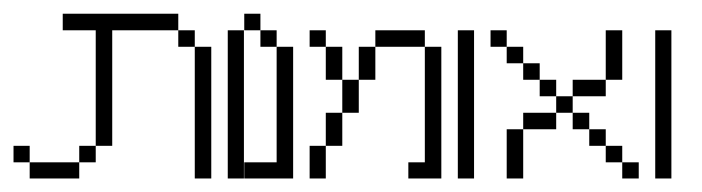

<svg xmlns="http://www.w3.org/2000/svg" viewBox="-20 -264 1038 284"><path d="M23.9 0V-23.9H97.2V0ZM0 -23.9V-48.3H23.9V-23.9ZM97.2 -23.9V-48.3H121.6V-23.9ZM268.1 0V-194.8H292.5V0ZM243.7 -194.8V-219.2H268.1V-194.8ZM121.6 -48.3V-219.2H72.8V-243.7H243.7V-219.2H146V-48.3Z M316.9 0V-219.2H340.8V0Z M341.3 0V-23.9H389.2V-194.8H413.6V0ZM365.2 -194.8V-219.2H389.2V-194.8ZM341.3 -219.2V-243.7H365.2V-219.2Z M438 0V-48.3H461.9V0ZM461.9 -48.3V-97.2H486.3V-48.3ZM486.3 -97.2V-146H510.7V-97.2ZM461.9 -146V-194.8H486.3V-146ZM510.7 -146V-194.8H535.2V-146ZM584 0V-23.9H608.4V-194.8H632.8V0ZM438 -194.8V-219.2H461.9V-194.8ZM535.2 -194.8V-219.2H608.4V-194.8Z M657.2 0V-219.2H681.2V0Z M900.4 0V-23.9H924.8V0ZM876 -23.9V-48.3H900.4V-23.9ZM729.5 0V-72.8H753.9V0ZM851.6 -48.3V-72.8H876V-48.3ZM753.9 -72.8V-97.2H802.7V-72.8ZM827.1 -72.8V-97.2H851.6V-72.8ZM802.7 -97.2V-121.6H827.1V-97.2ZM778.3 -121.6V-146H802.7V-121.6ZM827.1 -121.6V-146H876V-121.6ZM753.9 -146V-170.4H778.3V-146ZM729.5 -170.4V-194.8H753.9V-170.4ZM705.6 -194.8V-219.2H729.5V-194.8ZM876 -146V-219.2H900.4V-146Z M949.2 0V-219.2H973.1V0Z"/></svg>

Font: FS Mondwest Regular
Style: Regular
Weight: 400
Designer: NZWStudios2024
Foundry: https://fontstruct.com
Version: Version 1.0